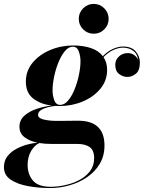

<svg xmlns="http://www.w3.org/2000/svg" viewBox="-64 -703 736 983"><path d="M339.3 -606.4Q339.3 -638 361.8 -660.5Q384.3 -683 415.9 -683Q447.4 -683 469.8 -660.5Q492.2 -638 492.2 -606.4Q492.2 -574.9 469.8 -552.6Q447.4 -530.3 415.9 -530.3Q384.3 -530.3 361.8 -552.6Q339.3 -574.9 339.3 -606.4ZM241.7 -160.2Q230.7 -160.2 220.2 -160.9Q201.2 -158.9 180.5 -153.8Q159.9 -148.7 145.4 -139.2Q130.9 -129.6 130.9 -114.5Q130.9 -98.1 159.5 -91.1Q188.2 -84 229.5 -84Q255.9 -84 285.4 -84.5Q314.9 -85 335.7 -85Q470.9 -85 470.9 42Q470.9 95 446.9 135.5Q422.9 176 382.4 203.7Q342 231.4 292.6 245.6Q243.2 259.8 192.6 259.8Q133.8 259.8 79.5 249.9Q25.1 240 -9.4 216.7Q-43.9 193.4 -43.9 152.8Q-43.9 118.9 -24.8 95.5Q-5.6 72 22.8 57.5Q51.3 43 80.1 35.9Q108.9 28.8 128.2 27.6Q87.2 19.3 61.4 -0.6Q35.6 -20.5 35.6 -54Q35.6 -87.9 60.5 -110.4Q85.4 -132.8 123.5 -145.5Q161.6 -158.2 200.7 -162.6Q143.6 -169.4 106 -198.6Q68.4 -227.8 68.4 -285.2Q68.4 -340.1 102.9 -381.8Q137.5 -423.6 193 -446.9Q248.5 -470.2 311.5 -470.2Q360.4 -470.2 400.3 -457.3Q440.2 -444.3 462.4 -415.5Q488.8 -441.9 516 -453.4Q543.2 -464.8 565.7 -464.8Q609.9 -464.8 631 -439.6Q652.1 -414.3 652.1 -383.1Q652.1 -341.8 631.5 -325.4Q610.8 -309.1 588.4 -309.1Q565.9 -309.1 546 -324Q526.1 -338.9 526.1 -371.3Q526.1 -396 544.7 -413.6Q563.2 -431.2 589.8 -431.2Q611.6 -431.2 626.6 -418.3Q641.6 -405.5 644 -392.3Q640.1 -426.5 618.3 -442.7Q596.4 -459 565.7 -459Q543.2 -459 517.3 -447.6Q491.5 -436.3 465.8 -410.6Q484.4 -383.5 484.4 -345.2Q484.4 -290.3 450 -248.7Q415.5 -207 360.1 -183.6Q304.7 -160.2 241.7 -160.2ZM244.1 -166Q266.1 -166 285 -188.6Q304 -211.2 318.1 -246.3Q332.3 -281.5 340.2 -319.9Q348.1 -358.4 348.1 -389.9Q348.1 -415.3 339.5 -439.6Q330.8 -463.9 309.1 -463.9Q287.1 -463.9 268.2 -441.3Q249.3 -418.7 235.1 -383.5Q220.9 -348.4 213 -309.9Q205.1 -271.5 205.1 -240Q205.1 -214.6 213.7 -190.3Q222.4 -166 244.1 -166ZM77.4 141.1Q77.4 189 104.4 221.2Q131.3 253.4 196 253.4Q229.5 253.4 267.8 245.2Q306.2 237.1 340.3 219.6Q374.5 202.1 396.2 174.2Q418 146.2 418 106.9Q418 66.2 395.1 50Q372.3 33.9 330.8 33.9H198.5Q165.5 33.9 137.7 29.3Q113.3 39.8 95.3 70.2Q77.4 100.6 77.4 141.1Z"/></svg>

Font: Bodoni* 36
Style: Bold Italic
Weight: 700
Italic angle: -13°
Version: Version 2.000; ttfautohint (v1.8.1)